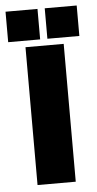

<svg xmlns="http://www.w3.org/2000/svg" viewBox="-104 -733 388 766"><g transform="rotate(-5 90.5 -350.0)"><path d="M76 -578V-700H-52V-578ZM233 -578V-700H105V-578ZM168 -552H15V0H168Z"/></g></svg>

Font: Queering Heavy
Style: Bold
Weight: 900
Designer: Adam Naccarato
Foundry: adamnac
Version: Version 2.000;hotconv 1.0.109;makeotfexe 2.5.65596